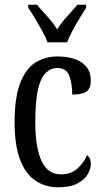

<svg xmlns="http://www.w3.org/2000/svg" viewBox="-20 -786 437 816"><path d="M227 10Q173 10 131 -18Q89 -46 65.5 -107Q42 -168 42 -265Q42 -372 66 -433.5Q90 -495 131 -520.5Q172 -546 223 -546Q291 -546 328.5 -519.5Q366 -493 366 -444Q366 -410 347.5 -397Q329 -384 287 -384Q287 -431 274.5 -464Q262 -497 224 -497Q196 -497 174.5 -476.5Q153 -456 141.5 -406Q130 -356 130 -266Q130 -159 156.5 -102Q183 -45 239 -45Q282 -45 309.5 -70Q337 -95 350 -127Q358 -121 362 -112Q366 -103 366 -89Q366 -68 352.5 -45Q339 -22 308.5 -6Q278 10 227 10ZM182 -606Q174 -629 159 -655.5Q144 -682 128.5 -708Q113 -734 100 -753V-766H137Q158 -741 181.5 -715.5Q205 -690 223 -661Q241 -690 264.5 -715.5Q288 -741 309 -766H346V-753Q334 -734 318 -708Q302 -682 288 -655.5Q274 -629 265 -606Z"/></svg>

Font: Noto Serif Khmer ExtraCondensed
Style: Regular
Weight: 400
Width: 2
Designer: Danh Hong and the Monotype Design Team
Foundry: Monotype Imaging Inc.
Version: Version 2.004; ttfautohint (v1.8.4.7-5d5b)